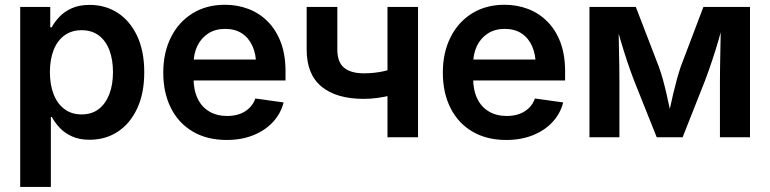

<svg xmlns="http://www.w3.org/2000/svg" viewBox="-20 -564 3165 789"><path d="M63 204.1V-535.6H186.5V-451.7H192.4Q204.1 -473.6 224.1 -494.9Q244.1 -516.1 274.7 -530Q305.2 -543.9 348.6 -543.9Q413.1 -543.9 463.6 -511.2Q514.2 -478.5 543.5 -416.5Q572.8 -354.5 572.8 -267.1Q572.8 -180.7 543.9 -118.7Q515.1 -56.6 464.6 -23.2Q414.1 10.3 348.1 10.3Q305.7 10.3 275.4 -3.7Q245.1 -17.6 225.1 -39.1Q205.1 -60.5 192.9 -83.5H189V204.1ZM315.4 -93.8Q356.9 -93.8 385.5 -115.7Q414.1 -137.7 429.2 -176.8Q444.3 -215.8 444.3 -267.6Q444.3 -319.3 429.4 -358.2Q414.6 -397 385.7 -418.5Q356.9 -439.9 315.4 -439.9Q274.4 -439.9 245.1 -418.7Q215.8 -397.5 200.4 -358.6Q185.1 -319.8 185.1 -267.6Q185.1 -215.8 200.4 -176.5Q215.8 -137.2 245.1 -115.5Q274.4 -93.8 315.4 -93.8Z M911.6 11.2Q831.1 11.2 772.5 -23.2Q713.9 -57.6 682.4 -120.1Q650.9 -182.6 650.9 -265.6Q650.9 -347.7 682.4 -410.6Q713.9 -473.6 771 -509Q828.1 -544.4 904.3 -544.4Q956.1 -544.4 1001.2 -527.1Q1046.4 -509.8 1080.6 -475.3Q1114.7 -440.9 1134 -389.9Q1153.3 -338.9 1153.3 -271V-233.4H707V-319.3H1090.3L1032.7 -294.9Q1032.7 -340.3 1017.8 -374Q1002.9 -407.7 974.6 -426.5Q946.3 -445.3 905.3 -445.3Q864.7 -445.3 835.4 -426.3Q806.2 -407.2 790.8 -374.8Q775.4 -342.3 775.4 -300.8V-243.2Q775.4 -193.8 792.2 -158.9Q809.1 -124 840.3 -105.7Q871.6 -87.4 913.6 -87.4Q942.4 -87.4 965.6 -95.9Q988.8 -104.5 1005.1 -120.6Q1021.5 -136.7 1029.3 -159.2L1145.5 -143.1Q1133.8 -97.2 1101.6 -62.5Q1069.3 -27.8 1020.8 -8.3Q972.2 11.2 911.6 11.2Z M1474.6 -157.7Q1362.8 -157.7 1301.5 -208Q1240.2 -258.3 1240.2 -359.9V-535.6H1366.2V-360.8Q1366.2 -308.1 1394.3 -285.4Q1422.4 -262.7 1474.6 -262.7Q1517.6 -262.7 1556.4 -271.2Q1595.2 -279.8 1637.7 -294.4V-189.5Q1616.2 -180.7 1589.6 -173.3Q1563 -166 1533.7 -161.9Q1504.4 -157.7 1474.6 -157.7ZM1572.3 0V-535.6H1697.8V0Z M2060.5 11.2Q1980 11.2 1921.4 -23.2Q1862.8 -57.6 1831.3 -120.1Q1799.8 -182.6 1799.8 -265.6Q1799.8 -347.7 1831.3 -410.6Q1862.8 -473.6 1919.9 -509Q1977.1 -544.4 2053.2 -544.4Q2105 -544.4 2150.1 -527.1Q2195.3 -509.8 2229.5 -475.3Q2263.7 -440.9 2283 -389.9Q2302.2 -338.9 2302.2 -271V-233.4H1856V-319.3H2239.3L2181.6 -294.9Q2181.6 -340.3 2166.7 -374Q2151.9 -407.7 2123.5 -426.5Q2095.2 -445.3 2054.2 -445.3Q2013.7 -445.3 1984.4 -426.3Q1955.1 -407.2 1939.7 -374.8Q1924.3 -342.3 1924.3 -300.8V-243.2Q1924.3 -193.8 1941.2 -158.9Q1958 -124 1989.3 -105.7Q2020.5 -87.4 2062.5 -87.4Q2091.3 -87.4 2114.5 -95.9Q2137.7 -104.5 2154.1 -120.6Q2170.4 -136.7 2178.2 -159.2L2294.4 -143.1Q2282.7 -97.2 2250.5 -62.5Q2218.3 -27.8 2169.7 -8.3Q2121.1 11.2 2060.5 11.2Z M2402.3 0V-535.6H2592.8L2687.5 -289.6Q2696.8 -263.7 2704.6 -235.4Q2712.4 -207 2719 -178Q2725.6 -148.9 2731.4 -121.3Q2737.3 -93.8 2742.2 -69.8H2722.7Q2727.5 -92.8 2733.4 -120.4Q2739.3 -147.9 2746.1 -177Q2752.9 -206.1 2760.7 -234.9Q2768.6 -263.7 2777.3 -289.6L2870.6 -535.6H3062V0H2938.5V-231Q2938.5 -259.3 2939 -290Q2939.5 -320.8 2940.2 -353.3Q2940.9 -385.7 2941.4 -418.2Q2941.9 -450.7 2942.4 -481.9H2955.1Q2943.8 -437 2931.4 -394.8Q2918.9 -352.5 2905.3 -311.8Q2891.6 -271 2876.5 -231L2785.2 0H2678.7L2586.4 -231Q2570.8 -271.5 2557.1 -312.5Q2543.5 -353.5 2531 -395.8Q2518.6 -438 2507.3 -481.9H2521.5Q2522 -452.6 2522.5 -420.7Q2522.9 -388.7 2523.7 -355.7Q2524.4 -322.8 2524.9 -291Q2525.4 -259.3 2525.4 -231V0Z"/></svg>

Font: Inter 20pt SemiBold
Style: Regular
Weight: 600
Version: Version 4.001;git-66647c0bb